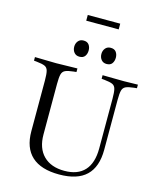

<svg xmlns="http://www.w3.org/2000/svg" viewBox="-153 -1183 1056 1297"><g transform="rotate(15 375.0 -534.5)"><path d="M387 11Q260 11 195.5 -48Q131 -107 131 -223V-577Q131 -622 125.5 -644Q120 -666 102 -674Q84 -682 45 -686L25 -688V-713L173 -710H174L322 -713V-688L302 -686Q264 -682 245.5 -673.5Q227 -665 221.5 -643.5Q216 -622 216 -577V-223Q216 -127 268.5 -74.5Q321 -22 415 -22Q508 -22 556 -74.5Q604 -127 604 -229V-577Q604 -622 598.5 -644Q593 -666 575 -674Q557 -682 518 -686L498 -688V-713L646 -711L745 -713V-688L725 -686Q687 -682 668.5 -673.5Q650 -665 644.5 -643.5Q639 -622 639 -577V-229Q639 -109 576.5 -49Q514 11 387 11ZM314 -793Q290 -793 276.5 -809.5Q263 -826 263 -850Q263 -873 276.5 -889.5Q290 -906 314 -906Q340 -906 352 -889.5Q364 -873 364 -850Q364 -826 352 -809.5Q340 -793 314 -793ZM504 -793Q480 -793 466.5 -809.5Q453 -826 453 -850Q453 -873 466.5 -889.5Q480 -906 504 -906Q530 -906 542 -889.5Q554 -873 554 -850Q554 -826 542 -809.5Q530 -793 504 -793ZM296 -1040V-1080H523V-1040Z"/></g></svg>

Font: Baskervville
Style: Regular
Weight: 400
Designer: Alexis Faudot, Rémi Forte, Morgane Pierson, Rafael Ribas, Tanguy Vanlaeys, Rosalie Wagner, Thomas Huot-Marchand
Foundry: ANRT
Version: Version 1.100